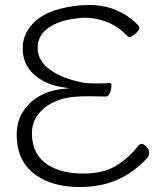

<svg xmlns="http://www.w3.org/2000/svg" viewBox="-20 -733 667 770"><path d="M280 -345Q231 -341 192.5 -322Q154 -303 131 -271.5Q108 -240 108 -198Q108 -112 175 -70Q230 -37 312 -37Q331 -37 351 -39Q411 -44 457 -75.5Q503 -107 537 -151Q542 -156 549 -156Q555 -156 566.5 -145.5Q578 -135 578 -121.5Q578 -108 571 -100Q475 4 342 15Q320 17 298 17Q196 17 128 -28Q47 -82 47 -194Q47 -246 72 -285Q97 -324 137 -347Q177 -370 222 -375L257 -379L222 -385Q158 -396 114.5 -436Q71 -476 71 -540.5Q71 -605 127.5 -653Q184 -701 307 -712Q323 -713 338 -713Q386 -713 429 -699Q485 -679 526 -640Q539 -628 539 -620Q539 -612 522 -597Q506 -584 500 -584Q494 -584 485 -594Q449 -631 400 -648Q359 -662 319 -662Q311 -662 304 -661Q222 -654 176.5 -623Q131 -592 131 -541Q131 -490 180 -454Q229 -418 311 -402Q340 -396 421 -400Q427 -400 427 -391Q427 -377 421.5 -362Q416 -347 406 -346Q373 -347 340 -347Q307 -347 280 -345Z"/></svg>

Font: Moon Stars Kai T Light
Style: Regular
Weight: 300
Designer: GuiWonder
Version: Version 1.101